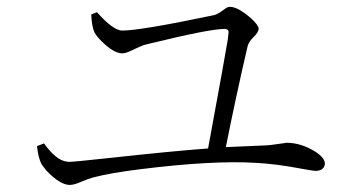

<svg xmlns="http://www.w3.org/2000/svg" viewBox="-20 -641 1040 560"><path d="M246.1 -598.6 262.7 -605.5Q309.6 -552.7 335.9 -551.8Q389.6 -551.8 603.5 -596.7Q614.3 -598.6 634.8 -614.3Q643.6 -621.1 650.4 -621.1Q673.8 -621.1 711.9 -587.9Q733.4 -568.4 734.4 -557.6Q734.4 -546.9 718.8 -532.2Q705.1 -518.6 702.1 -505.9Q668.9 -363.3 638.7 -211.9Q718.8 -215.8 751 -216.8Q764.6 -216.8 809.6 -223.6Q813.5 -224.6 815.4 -224.6Q858.4 -224.6 900.4 -198.2Q926.8 -180.7 927.7 -164.1Q925.8 -143.6 902.3 -142.6Q893.6 -142.6 862.3 -148.4Q785.2 -163.1 726.6 -166Q600.6 -173.8 389.6 -147.5Q302.7 -136.7 253.9 -124Q238.3 -120.1 217.8 -111.3Q196.3 -101.6 183.6 -101.6Q155.3 -101.6 115.2 -143.6Q105.5 -155.3 100.6 -163.1Q91.8 -180.7 87.9 -214.8L108.4 -222.7Q142.6 -174.8 172.9 -169.9Q177.7 -168.9 181.6 -168.9Q195.3 -168.9 293.9 -179.7Q481.4 -200.2 586.9 -208Q639.6 -494.1 644.5 -526.4Q645.5 -537.1 646.5 -544.9Q648.4 -556.6 634.8 -556.6Q591.8 -556.6 423.8 -515.6Q409.2 -511.7 400.4 -509.8Q395.5 -508.8 360.4 -492.2Q345.7 -485.4 336.9 -485.4Q311.5 -485.4 275.4 -521.5Q262.7 -534.2 255.9 -545.9Q248 -561.5 246.1 -598.6Z"/></svg>

Font: GenYoMin JP Light
Style: Regular
Weight: 300
Version: Version 1.001;PS 1;hotconv 16.6.51;makeotf.lib2.5.65220 DEVE